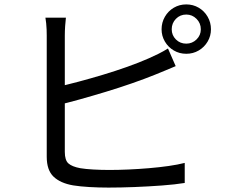

<svg xmlns="http://www.w3.org/2000/svg" viewBox="-20 -830 1040 871"><path d="M759 -697Q759 -670 778 -651Q797 -632 825 -632Q852 -632 871.5 -651Q891 -670 891 -697Q891 -725 871.5 -744.5Q852 -764 825 -764Q797 -764 778 -744.5Q759 -725 759 -697ZM713 -697Q713 -728 728 -754Q743 -780 768.5 -795Q794 -810 825 -810Q856 -810 881.5 -795Q907 -780 922 -754Q937 -728 937 -697Q937 -667 922 -641.5Q907 -616 881.5 -601Q856 -586 825 -586Q794 -586 768.5 -601Q743 -616 728 -641.5Q713 -667 713 -697ZM279 -750Q277 -733 275.5 -711.5Q274 -690 274 -669Q274 -656 274 -617.5Q274 -579 274 -525.5Q274 -472 274 -412.5Q274 -353 274 -298Q274 -243 274 -201.5Q274 -160 274 -141Q274 -103 290.5 -88.5Q307 -74 344 -67Q368 -63 403.5 -61Q439 -59 476 -59Q516 -59 562 -61Q608 -63 655.5 -67Q703 -71 745 -77Q787 -83 818 -91V0Q775 7 714.5 11.5Q654 16 590.5 18.5Q527 21 472 21Q428 21 385.5 18.5Q343 16 312 11Q254 1 223 -28.5Q192 -58 192 -119Q192 -144 192 -189Q192 -234 192 -292Q192 -350 192 -410.5Q192 -471 192 -525Q192 -579 192 -617.5Q192 -656 192 -669Q192 -682 191.5 -696Q191 -710 189.5 -724.5Q188 -739 186 -750ZM237 -435Q282 -445 336.5 -459.5Q391 -474 447.5 -491Q504 -508 557.5 -527Q611 -546 654 -565Q677 -575 699 -586Q721 -597 742 -610L777 -530Q756 -521 730.5 -510.5Q705 -500 683 -491Q636 -472 578.5 -452Q521 -432 460 -413.5Q399 -395 341.5 -379Q284 -363 237 -352Z"/></svg>

Font: Farlight84_Sys_V01
Style: Regular
Weight: 400
Designer: Ryoko NISHIZUKA  (kana, bopomofo & ideographs); Paul D. Hunt (Latin, Greek & Cyrillic); Sandoll Communications , Soo-you
Foundry: Adobe
Version: Version 2.004;October 29, 2024;FontCreator 14.0.0.2814 64-bi